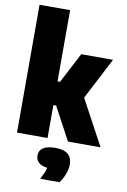

<svg xmlns="http://www.w3.org/2000/svg" viewBox="-111 -872 790 1195"><g transform="rotate(10 283.5 -275.0)"><path d="M361 0 249.5 -208H232V0H39V-808H232V-358H248L348 -550H549L412.5 -287L567 0ZM397 139Q397 168 384.2 201.2Q371.5 234.5 353 258H231Q244 233 251.5 215.8Q259 198.5 262 183Q225 178.5 207 161.5Q189 144.5 189 118Q189 86 214.5 69Q240 52 293 52Q397 52 397 139Z"/></g></svg>

Font: Encode Sans Condensed Black
Style: Regular
Weight: 900
Width: 3
Designer: Multiple Designers
Foundry: Impallari Type
Version: Version 2.000